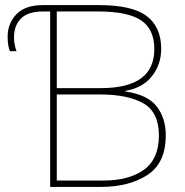

<svg xmlns="http://www.w3.org/2000/svg" viewBox="-20 -734 727 754"><path d="M177 0H377Q486 0 558.5 -46.5Q631 -93 631 -203Q631 -270 595.5 -316Q560 -362 472 -375V-377Q541 -389 577 -435Q613 -481 613 -542Q613 -628 556 -671Q499 -714 368 -714H149Q79 -714 44.5 -678Q10 -642 10 -590Q10 -554 19 -533H45Q42 -540 38.5 -555Q35 -570 35 -587Q35 -634 62.5 -661.5Q90 -689 151 -689H177ZM203 -388V-689H365Q481 -689 533.5 -654.5Q586 -620 586 -541Q586 -388 377 -388ZM203 -25V-363H374Q481 -363 542.5 -328.5Q604 -294 604 -202Q604 -110 545.5 -67.5Q487 -25 385 -25Z"/></svg>

Font: Noto Sans UI Thin
Style: Regular
Weight: 250
Designer: Monotype Design Team
Foundry: Monotype Imaging Inc.
Version: Version 1.901